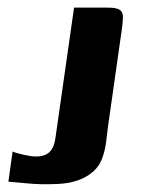

<svg xmlns="http://www.w3.org/2000/svg" viewBox="-20 -480 373 503"><path d="M263 -149Q261 -131 258 -108.5Q255 -86 250 -72Q242 -46 223.5 -30Q205 -14 181 -6.5Q157 1 130 2Q106 3 86 2.5Q66 2 46.5 0Q27 -2 2 -4L13 -83Q22 -79 42 -74.5Q62 -70 74 -70Q98 -70 110 -82Q122 -94 125 -117L174 -460H263Q286 -460 294 -454Q302 -448 302 -437Q302 -426 300 -409Z"/></svg>

Font: Genos Thin SemiBold
Style: Italic
Weight: 600
Italic angle: -8°
Version: Version 1.010